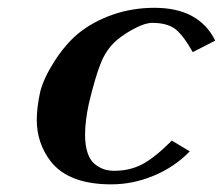

<svg xmlns="http://www.w3.org/2000/svg" viewBox="-20 -465 577 497"><path d="M210 -196.8Q200.2 -151.4 200.2 -116.2Q200.2 -87.9 207 -68.4Q213.9 -48.8 226.1 -39.6Q238.3 -30.3 250 -26.6Q261.7 -22.9 275.9 -22.9Q316.4 -22.9 348.6 -40Q380.9 -57.1 424.8 -101.1L471.2 -73.2Q432.1 -32.7 378.2 -10.3Q324.2 12.2 268.1 12.2Q157.2 12.2 110.8 -47.9Q75.2 -94.7 75.2 -154.8Q75.2 -186.5 84 -227.1Q92.8 -262.2 120.8 -306.2Q148.9 -350.1 182.1 -377.9Q219.7 -408.7 271 -426.8Q322.3 -444.8 379.9 -444.8Q495.1 -444.8 537.1 -359.9L479 -330.1Q453.6 -375 432.9 -390.4Q412.1 -405.8 374 -405.8Q356.4 -405.8 329.8 -392.1Q303.2 -378.4 283.2 -361.8Q255.9 -338.9 241 -301.8Q226.1 -264.6 210 -196.8Z"/></svg>

Font: Linux Libertine
Style: Bold Italic
Weight: 700
Italic angle: -11.5°
Designer: Philipp H. Poll
Foundry: Philipp H. Poll
Version: Version 4.0.5